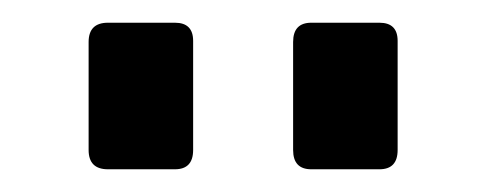

<svg xmlns="http://www.w3.org/2000/svg" viewBox="-20 -723 429 169"><path d="M58 -591V-686Q58 -703 75 -703H134Q150 -703 150 -687V-591Q150 -574 134 -574H75Q58 -574 58 -591ZM238 -591V-686Q238 -703 254 -703H314Q330 -703 330 -687V-591Q330 -574 314 -574H254Q238 -574 238 -591Z"/></svg>

Font: Rajdhani SemiBold
Style: Regular
Weight: 600
Designer: Satya Rajpurohit, Jyotish Sonowal
Foundry: Indian Type Foundry
Version: Version 1.201 February 1, 2022